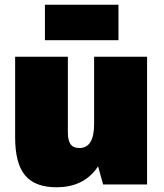

<svg xmlns="http://www.w3.org/2000/svg" viewBox="-20 -780 692 812"><path d="M267 -220Q267 -186 278.5 -170Q290 -154 316 -154Q347 -154 362.5 -179.5Q378 -205 378 -255L445 -330V-290Q445 -143 387 -65.5Q329 12 219 12Q128 12 86 -38.5Q44 -89 44 -199V-540H267ZM602 0H416L378 -137V-540H602ZM481 -760V-610H170V-760Z"/></svg>

Font: Pathway Extreme Condensed Black
Style: Regular
Weight: 900
Width: 3
Version: Version 1.001;gftools[0.9.26]